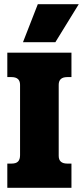

<svg xmlns="http://www.w3.org/2000/svg" viewBox="-20 -899 397 919"><path d="M161 -879H357L245 -697H90ZM15 -116H35Q57 -116 66.5 -126Q76 -136 76 -156V-493Q76 -530 35 -530H15V-647H322V-530H302Q261 -530 261 -493V-153Q261 -116 302 -116H322V0H15Z"/></svg>

Font: Pridi
Style: Bold
Weight: 700
Designer: Katatrad Team
Foundry: CadsonDemak
Version: Version 1.001